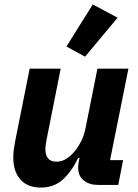

<svg xmlns="http://www.w3.org/2000/svg" viewBox="-20 -835 622 867"><path d="M114 -525H254L192 -213Q189 -199 187 -185Q185 -171 185 -160Q185 -135 197 -120Q209 -105 234 -105Q260 -105 280.5 -118.5Q301 -132 318 -153Q335 -174 347.5 -199.5Q360 -225 366 -255L420 -525H560L477 -112H536L514 0H421Q384 0 358.5 -20Q333 -40 333 -77Q333 -85 334 -94Q335 -103 336 -107L339 -122H333Q304 -61 264 -24.5Q224 12 164 12Q105 12 72.5 -24Q40 -60 40 -124Q40 -144 42.5 -162Q45 -180 49 -200ZM511 -755 364 -579 280 -625 399 -815Z"/></svg>

Font: IBM Plex Sans Var
Style: Italic
Weight: 400
Italic angle: -11.31°
Designer: Mike Abbink, Paul van der Laan, Pieter van Rosmalen
Foundry: Bold Monday
Version: Version 1.001